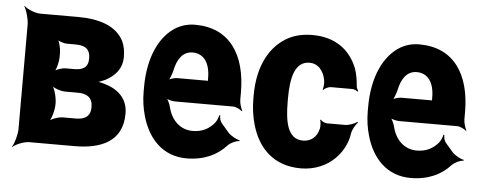

<svg xmlns="http://www.w3.org/2000/svg" viewBox="-43 -657 1979 786"><g transform="rotate(5 946.0 -264.0)"><path d="M452 -381C452 -406 448 -427 439 -446C408 -506 337 -528 251 -528H96C74 -528 41 -542 29 -554L28 -552C37 -539 48 -502 48 -478V-50C48 -26 37 11 28 24L29 26C41 14 75 0 97 0H283C390 0 479 -35 479 -151C479 -215 435 -250 381 -265C369 -269 352 -272 342 -271L343 -267C353 -268 371 -275 384 -281C422 -300 452 -332 452 -381ZM338 -165C338 -125 313 -113 277 -113H226C206 -113 174 -102 164 -89L166 -87C179 -99 190 -139 190 -163V-169C190 -193 179 -233 166 -245L164 -243C174 -230 206 -219 226 -219H277C314 -219 338 -205 338 -165ZM311 -362C311 -324 287 -314 253 -314H219C203 -314 176 -305 167 -294L170 -291C181 -302 190 -337 190 -358V-376C190 -394 182 -426 172 -436L169 -433C177 -423 201 -415 216 -415H247C285 -415 311 -406 311 -362Z M732 -538C703 -538 678 -531 655 -518C589 -479 545 -390 545 -265V-246C545 -211 550 -178 559 -147C585 -55 647 10 743 10C815 10 869 -16 906 -57C917 -69 942 -80 953 -79L954 -83C942 -84 916 -98 905 -111L875 -146C868 -154 865 -169 866 -177L862 -178C861 -170 854 -153 848 -146C827 -120 798 -104 759 -104C707 -104 671 -140 658 -192C655 -206 645 -226 638 -233L637 -229C645 -223 664 -218 678 -218H915C927 -218 945 -209 952 -202L954 -204C949 -212 942 -234 942 -248V-278C942 -434 873 -538 732 -538ZM803 -326V-320C803 -317 803 -311 805 -310L807 -312C806 -314 801 -314 799 -314H678C665 -314 645 -308 637 -301L639 -297C647 -305 655 -328 659 -344C668 -389 690 -424 731 -424C777 -424 803 -387 803 -326Z M1136 -257V-271C1136 -353 1150 -424 1212 -424C1246 -424 1269 -398 1277 -359C1279 -349 1278 -326 1274 -320L1277 -318C1281 -324 1297 -332 1307 -332H1395C1403 -332 1413 -327 1418 -323L1420 -326C1417 -330 1412 -339 1412 -347C1410 -372 1406 -396 1398 -418C1369 -491 1308 -538 1214 -538C1177 -538 1146 -531 1119 -518C1042 -479 995 -393 995 -271V-257C995 -220 1000 -185 1009 -153C1036 -57 1101 10 1213 10C1271 10 1320 -13 1352 -45C1377 -70 1400 -106 1406 -152C1409 -168 1422 -189 1430 -197L1428 -200C1418 -192 1394 -183 1378 -183H1304C1295 -183 1281 -190 1278 -196L1275 -194C1278 -188 1279 -168 1277 -159C1269 -124 1245 -104 1212 -104C1149 -104 1136 -174 1136 -257Z M1653 -538C1624 -538 1599 -531 1576 -518C1510 -479 1466 -390 1466 -265V-246C1466 -211 1471 -178 1480 -147C1506 -55 1568 10 1664 10C1736 10 1790 -16 1827 -57C1838 -69 1863 -80 1874 -79L1875 -83C1863 -84 1837 -98 1826 -111L1796 -146C1789 -154 1786 -169 1787 -177L1783 -178C1782 -170 1775 -153 1769 -146C1748 -120 1719 -104 1680 -104C1628 -104 1592 -140 1579 -192C1576 -206 1566 -226 1559 -233L1558 -229C1566 -223 1585 -218 1599 -218H1836C1848 -218 1866 -209 1873 -202L1875 -204C1870 -212 1863 -234 1863 -248V-278C1863 -434 1794 -538 1653 -538ZM1724 -326V-320C1724 -317 1724 -311 1726 -310L1728 -312C1727 -314 1722 -314 1720 -314H1599C1586 -314 1566 -308 1558 -301L1560 -297C1568 -305 1576 -328 1580 -344C1589 -389 1611 -424 1652 -424C1698 -424 1724 -387 1724 -326Z"/></g></svg>

Font: Asimov
Style: EdgeExtreme
Weight: 500
Designer: Google
Version: Version 2.000980: 2014